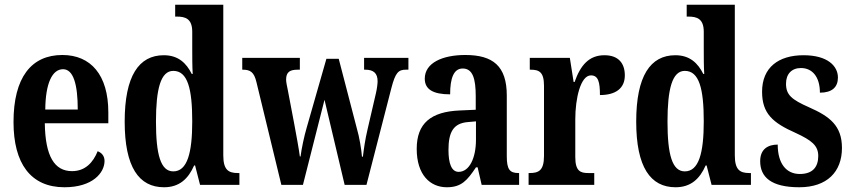

<svg xmlns="http://www.w3.org/2000/svg" viewBox="-20 -780 3597 810"><path d="M252 10C372 10 421 -52 421 -101C421 -123 408 -136 392 -142C373 -95 340 -58 284 -58C210 -58 171 -120 169 -260H437V-306C437 -464 363 -548 243 -548C112 -548 37 -453 37 -265C37 -91 109 10 252 10ZM308 -318H171C172 -428 200 -488 246 -488C290 -488 308 -423 308 -318Z M672 10C736 10 774 -25 799 -82H803L824 0H990V-50H983C943 -50 922 -64 922 -125V-760H719V-710H726C761 -710 791 -702 791 -646V-578C791 -539 791 -499 793 -468H789C766 -514 732 -547 671 -547C566 -547 506 -460 506 -267C506 -75 566 10 672 10ZM711 -57C658 -57 638 -127 638 -267C638 -405 658 -481 711 -481C772 -481 791 -405 791 -268C791 -134 770 -57 711 -57Z M1062 -433 1167 0H1258L1349 -359L1434 0H1526L1631 -408C1648 -474 1661 -486 1692 -486H1703V-536H1516V-486H1521C1556 -486 1573 -471 1573 -437C1573 -426 1570 -404 1566 -387L1531 -236C1520 -190 1515 -151 1511 -119H1507C1505 -147 1496 -203 1486 -236L1409 -532H1357L1274 -242C1263 -205 1252 -152 1248 -120H1245C1241 -151 1230 -211 1221 -259L1194 -401C1191 -416 1187 -433 1187 -444C1187 -477 1204 -486 1236 -486H1245V-536H1002V-486H1004C1036 -486 1052 -476 1062 -433Z M1865 10C1927 10 1951 -19 1988 -74H1995L2012 0H2170V-50H2167C2130 -50 2118 -66 2118 -121V-377C2118 -502 2059 -548 1943 -548C1847 -548 1772 -515 1772 -448C1772 -403 1807 -382 1879 -382C1879 -450 1894 -491 1932 -491C1974 -491 1987 -449 1987 -374V-317L1920 -314C1798 -309 1738 -260 1738 -152C1738 -42 1795 10 1865 10ZM1915 -55C1885 -55 1872 -90 1872 -147C1872 -222 1892 -260 1954 -265L1988 -268V-191C1988 -111 1959 -55 1915 -55Z M2210 0H2487V-50H2461C2429 -50 2407 -58 2407 -117V-277C2407 -364 2429 -462 2473 -462C2504 -462 2511 -434 2511 -379C2577 -379 2616 -407 2616 -462C2616 -512 2590 -547 2530 -547C2465 -547 2429 -505 2404 -434H2400L2384 -536H2215V-486H2218C2254 -486 2275 -477 2275 -418V-122C2275 -59 2251 -50 2214 -50H2210Z M2830 10C2894 10 2932 -25 2957 -82H2961L2982 0H3148V-50H3141C3101 -50 3080 -64 3080 -125V-760H2877V-710H2884C2919 -710 2949 -702 2949 -646V-578C2949 -539 2949 -499 2951 -468H2947C2924 -514 2890 -547 2829 -547C2724 -547 2664 -460 2664 -267C2664 -75 2724 10 2830 10ZM2869 -57C2816 -57 2796 -127 2796 -267C2796 -405 2816 -481 2869 -481C2930 -481 2949 -405 2949 -268C2949 -134 2928 -57 2869 -57Z M3352 10C3469 10 3532 -55 3532 -156C3532 -250 3480 -289 3394 -327C3319 -360 3296 -380 3296 -427C3296 -468 3320 -493 3359 -493C3406 -493 3439 -457 3439 -389C3490 -389 3515 -412 3515 -453C3515 -501 3472 -547 3370 -547C3265 -547 3195 -496 3195 -393C3195 -301 3240 -262 3337 -219C3404 -188 3432 -166 3432 -122C3432 -76 3409 -46 3354 -46C3297 -46 3261 -90 3261 -170C3221 -170 3187 -152 3187 -100C3187 -33 3233 10 3352 10Z"/></svg>

Font: Noto Serif Georgian ExtraCondensed Bold
Style: Regular
Weight: 700
Width: 2
Designer: Monotype Design Team, Akaki Razmadze
Foundry: Google LLC
Version: Version 2.003